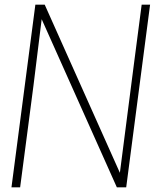

<svg xmlns="http://www.w3.org/2000/svg" viewBox="-20 -800 686 820"><path d="M519 0H479L158 -718L123 -435Q112 -355 102 -274L66 0H29L131 -780H171L492 -62L552 -527L585 -780H621Z"/></svg>

Font: Tanohe Sans ExtraLight
Style: Italic
Weight: 200
Designer: Village Type and Design LLC & Cristiano Sobral
Foundry: Cooper Hewitt Smithsonian Design Museum
Version: Version 1.00;September 29, 2021;FontCreator 13.0.0.2655 64-b